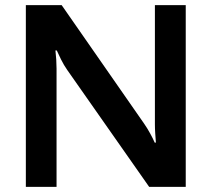

<svg xmlns="http://www.w3.org/2000/svg" viewBox="-20 -731 828 751"><path d="M81.1 0H201.2V-462.4Q201.2 -478.5 200 -498.3Q198.7 -518.1 196.8 -533.7H202.1Q208 -520 218.8 -498.3Q229.5 -476.6 243.2 -457L563.5 0H706.5V-710.9H585.9V-244.6Q585.9 -228 587.2 -208.5Q588.4 -189 589.8 -173.3H585Q579.1 -187.5 567.6 -208.5Q556.2 -229.5 543.9 -247.1L221.2 -710.9H81.1Z"/></svg>

Font: Roboto Flex
Style: wght 600 wdth 140 opsz 13.0 GRAD 0.00 slnt 0.00 XTRA 468 XOPQ 96 YOPQ 79 YTLC 514 YTUC 712 YTAS 750 YTDE -203.00 YTFI 738
Weight: 600
Width: 8
Designer: Berlow after Robertson
Foundry: Google
Version: Version 3.100